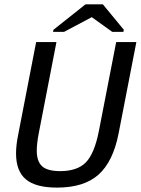

<svg xmlns="http://www.w3.org/2000/svg" viewBox="-20 -852 646 882"><path d="M242.2 9.8Q144 9.8 98.9 -28.1Q53.7 -65.9 53.7 -147Q53.7 -184.6 63 -230.5L146 -658.7H239.3L158.7 -243.2Q148.9 -193.4 148.9 -160.2Q148.9 -110.4 173.6 -88.1Q198.2 -65.9 256.3 -65.9Q335 -65.9 374.3 -106Q413.6 -146 434.1 -249.5L513.7 -658.7H606.4L524.9 -239.3Q499.5 -109.4 432.6 -49.8Q365.7 9.8 242.2 9.8ZM548.8 -715.3 546.9 -705.6H495.6L401.9 -772.9H400.9L274.4 -705.6H223.6L225.6 -715.3L372.6 -832H452.6Z"/></svg>

Font: Cousine
Style: Italic
Weight: 400
Italic angle: -12°
Monospace: yes
Designer: Steve Matteson
Foundry: Monotype Imaging Inc.
Version: Version 1.21